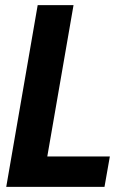

<svg xmlns="http://www.w3.org/2000/svg" viewBox="-20 -731 509 751"><path d="M165 -119.1H409.7L388.7 0H4.4L127.4 -710.9H267.6Z"/></svg>

Font: TypoPRO Roboto
Style: Bold Italic
Weight: 700
Italic angle: -12°
Designer: Google
Version: Version 2.136; 2016